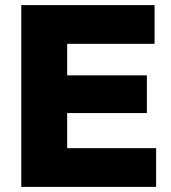

<svg xmlns="http://www.w3.org/2000/svg" viewBox="-20 -729 667 749"><path d="M63 0V-709H242V0ZM205 0V-151H589V0ZM205 -288V-435H553V-288ZM205 -558V-709H583V-558Z"/></svg>

Font: Outfit ExtraBold
Style: Regular
Weight: 800
Designer: Rodrigo Fuenzalida
Foundry: fragTYPE
Version: Version 1.100;gftools[0.9.27]